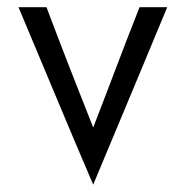

<svg xmlns="http://www.w3.org/2000/svg" viewBox="-20 -460 495 522"><path d="M233.4 42C334 -199.2 401.4 -359.4 434.6 -440.4H359.4C337.9 -385.7 316.4 -331.1 295.9 -276.4C275.4 -221.7 253.9 -167 233.4 -113.3C190.4 -221.7 147.5 -331.1 106.4 -440.4H30.3L131.8 -198.2C165 -118.2 199.2 -38.1 233.4 42Z"/></svg>

Font: My Font
Style: Regular
Weight: 400
Designer: Alfredo Marco Pradil
Version: Version 0.001